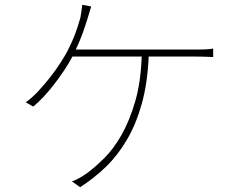

<svg xmlns="http://www.w3.org/2000/svg" viewBox="-20 -756 996 798"><path d="M87 -331Q113 -349 139 -377Q165 -405 188.5 -435Q212 -465 231 -494.5Q250 -524 261 -545Q281 -584 293.5 -618.5Q306 -653 314 -682Q316 -693 318 -706Q320 -719 322 -736L359 -729L342 -673Q334 -647 323 -616.5Q312 -586 295 -550H787Q804 -550 826 -550.5Q848 -551 866 -554V-519Q848 -520 826 -520.5Q804 -521 787 -521H598Q593 -410 569.5 -325.5Q546 -241 508 -176Q470 -111 420.5 -63Q371 -15 313 22L279 -2Q294 -7 311.5 -17Q329 -27 344 -38Q376 -62 414 -99.5Q452 -137 485 -195Q518 -253 541.5 -333Q565 -413 569 -521H281Q267 -494 247 -464Q227 -434 205 -405.5Q183 -377 160.5 -353Q138 -329 118 -313Z"/></svg>

Font: Kinto Sans Thin
Style: Regular
Weight: 100
Designer: Authors: Ryoko NISHIZUKA  (kana & ideographs); Paul D. Hunt (Latin, Greek & Cyrillic); Wenlong ZHANG  (bopomofo); Sandol
Foundry: Adobe Systems Incorporated, ookami Inc.
Version: Version 0.001